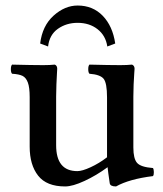

<svg xmlns="http://www.w3.org/2000/svg" viewBox="-20 -668 593 698"><path d="M378.9 -2Q372.6 -44.4 371.1 -60.1Q330.6 -30.3 287.4 -10.3Q244.1 9.8 216.8 9.8Q149.4 9.8 118.7 -29.3Q87.9 -68.4 87.9 -134.8V-314.9Q87.9 -350.1 81.3 -367.9Q74.7 -385.7 62 -392.1Q49.3 -398.4 23.9 -399.9Q19.5 -404.3 19.5 -416.5Q19.5 -428.7 23.9 -433.1Q98.1 -431.2 137.2 -431.2Q161.6 -431.2 179.2 -433.1Q188 -429.7 188 -418Q188 -416 187 -400.4Q186 -384.8 185.1 -361.3Q184.1 -337.9 184.1 -316.9V-140.1Q184.1 -45.9 261.2 -45.9Q278.8 -45.9 309.6 -60.1Q340.3 -74.2 369.1 -96.2V-124V-314Q369.1 -366.2 356.7 -381.6Q344.2 -397 305.2 -399.9Q300.8 -404.3 300.8 -416.5Q300.8 -428.7 305.2 -433.1Q377.4 -431.2 417 -431.2Q442.4 -431.2 460 -433.1Q469.2 -429.2 469.2 -418Q469.2 -416 468 -400.4Q466.8 -384.8 465.8 -361.3Q464.8 -337.9 464.8 -316.9V-131.8Q464.8 -91.3 478.3 -75.9Q491.7 -60.5 536.1 -57.1Q539.1 -52.7 539.3 -42.5Q539.6 -32.2 536.1 -27.8Q449.7 -17.1 401.9 9.8Q380.4 9.8 378.9 -2ZM370.1 -499Q364.3 -538.6 334.7 -561.8Q305.2 -585 262.2 -585Q221.2 -585 190.4 -563.2Q159.7 -541.5 154.8 -499L126 -509.8Q133.8 -574.2 174.8 -611.1Q215.8 -647.9 262.2 -647.9Q317.4 -647.9 353.5 -610.6Q389.6 -573.2 398.9 -509.8Z"/></svg>

Font: Common Serif Medium
Style: Regular
Weight: 500
Designer: Philipp H. Poll, Khaled Hosny
Foundry: Stefan Peev, Context Ltd.
Version: Version 1.026